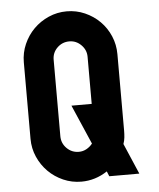

<svg xmlns="http://www.w3.org/2000/svg" viewBox="-53 -781 697 840"><g transform="rotate(-5 295.5 -361.0)"><path d="M394 0 385 -22Q332 13 271 13Q229 13 191.5 -3.5Q154 -20 126 -48Q98 -76 81.5 -113.5Q65 -151 65 -193V-529Q65 -571 81.5 -608.5Q98 -646 126 -674Q154 -702 191.5 -718.5Q229 -735 271 -735Q313 -735 350.5 -718.5Q388 -702 416 -674Q444 -646 460 -608.5Q476 -571 476 -529V-193Q476 -178 474.5 -163.5Q473 -149 468 -135L526 0ZM256 -322H345V-529Q345 -559 323 -581Q301 -603 271 -603Q240 -603 218 -581.5Q196 -560 196 -529V-193Q196 -162 218 -140Q240 -118 271 -118Q289 -118 304.5 -126.5Q320 -135 331 -149Z"/></g></svg>

Font: PostBus
Style: Regular
Weight: 400
Designer: Peter Wiegel
Version: Version 1.001